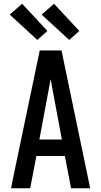

<svg xmlns="http://www.w3.org/2000/svg" viewBox="-20 -1004 540 1024"><path d="M39 0 53 -70 192 -735H308L461 0H359L326 -172H174L141 0ZM310 -260 267 -490Q263 -513 258.5 -536Q254 -559 250 -582Q246 -559 241.5 -536Q237 -513 233 -490L190 -260ZM349 -791 202 -926 268 -984 403 -839ZM179 -791 32 -926 98 -984 233 -839Z"/></svg>

Font: Iosevka Semibold
Style: Regular
Weight: 600
Monospace: yes
Designer: Belleve Invis
Foundry: Belleve Invis
Version: Version 33.2.3; ttfautohint (v1.8.4)